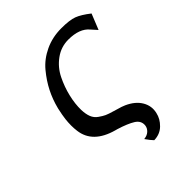

<svg xmlns="http://www.w3.org/2000/svg" viewBox="-201 -657 946 946"><g transform="rotate(-45 272.0 -184.0)"><path d="M96 -271 97 -275Q109 -323 131 -366.5Q153 -410 187 -451Q221 -492 273 -516.5Q325 -541 387 -541Q445 -541 474 -530Q503 -519 544 -487L511 -405Q493 -424 484 -435Q450 -477 372 -477Q321 -477 280 -447Q239 -417 216.5 -371.5Q194 -326 182.5 -277.5Q171 -229 172 -187Q173 -157 181 -136.5Q189 -116 207.5 -103Q226 -90 239 -84Q252 -78 281.5 -69.5Q311 -61 323 -57L341 -50Q390 -28 411.5 8.5Q433 45 423 86Q416 119 389 145.5Q362 172 321 173Q308 160 290 134Q312 132 325.5 119.5Q339 107 341 90Q344 59 315 41Q286 23 231 6Q224 4 220 3Q97 -31 85 -129Q80 -166 85 -210Q88 -235 96 -271Z"/></g></svg>

Font: Coval
Style: Italic
Weight: 400
Foundry: Context Ltd
Version: Version 001.000